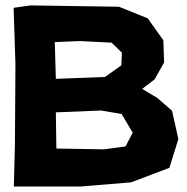

<svg xmlns="http://www.w3.org/2000/svg" viewBox="-20 -686 690 710"><path d="M186.5 -270.5 353.5 -277.3 429.7 -264.6 470.7 -195.3 444.3 -144.5 365.2 -133.8 188.5 -136.7ZM182.6 -530.3 275.4 -534.2 392.6 -528.3 430.7 -491.2 428.7 -444.3 368.2 -401.4 186.5 -394.5ZM30.3 -657.2 37.1 -449.2 35.2 -152.3 31.2 3.9H275.4L464.8 -11.7L606.4 -65.4L639.6 -171.9L616.2 -276.4L562.5 -323.2L505.9 -357.4L551.8 -392.6L586.9 -455.1L584 -537.1L526.4 -618.2L419.9 -661.1L93.8 -666Z"/></svg>

Font: MaokenAssortedSans-TC
Style: Regular
Weight: 500
Version: Version 0.83